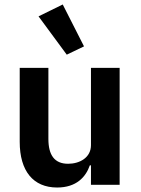

<svg xmlns="http://www.w3.org/2000/svg" viewBox="-20 -825 628 857"><path d="M278 -581 355 -618 260 -805 152 -752ZM386 0H514V-522H386V-177C386 -121 335 -94 284 -94C223 -94 196 -133 196 -205V-522H68V-192C68 -62 128 12 235 12C321 12 363 -35 381 -87H386Z"/></svg>

Font: IBM Plex Devanagari Medium
Style: Regular
Weight: 600
Designer: Mike Abbink, Paul van der Laan, Pieter van Rosmalen, Erin McLaughlin
Foundry: Bold Monday
Version: Version 1.0